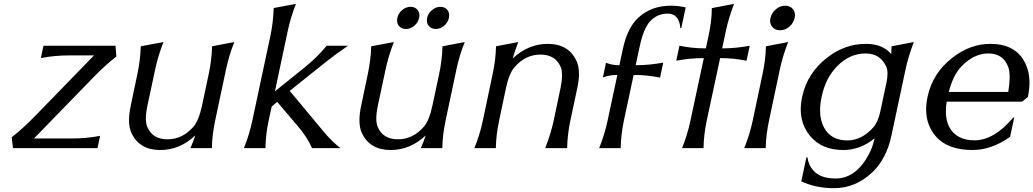

<svg xmlns="http://www.w3.org/2000/svg" viewBox="-20 -777 5419 1007"><path d="M47.9 0 41.5 -57.1Q98.6 -101.6 160.6 -165L473.1 -486.3H339.4Q267.6 -486.3 194.3 -472.7L208 -537.1H585.9L590.3 -480.5Q532.7 -436 470.7 -372.1L158.2 -50.8H359.9Q433.6 -50.8 504.9 -64.5L491.2 0Z M1091.3 0Q1091.3 0 978.5 0Q994.1 -34.7 1004.4 -66.9Q923.3 9.8 819.8 9.8Q713.4 9.8 670.9 -76.2Q656.7 -104.5 656.7 -146.5Q656.7 -180.7 666 -224.1L700.7 -389.2Q716.3 -463.4 718.3 -534.2L837.4 -556.6Q809.1 -484.9 793.9 -413.6L753.4 -223.6Q745.1 -184.6 745.1 -156.2Q745.1 -129.4 752.4 -111.8Q779.3 -46.4 858.9 -46.4Q936.5 -46.4 994.1 -111.8Q1022.5 -144 1039.6 -223.6L1074.7 -388.7Q1090.3 -461.9 1092.3 -534.2L1209 -556.6Q1181.2 -487.3 1165.5 -413.6L1108.4 -144Q1092.3 -67.9 1091.3 0Z M1259.3 0Q1287.6 -70.3 1303.2 -143.6L1398.4 -590.3Q1412.6 -656.7 1415.5 -734.9L1532.2 -756.8Q1504.4 -687 1489.3 -615.2L1421.9 -297.9L1577.6 -423.3Q1643.1 -476.1 1693.4 -537.1H1805.2Q1736.8 -490.2 1685.5 -449.2L1499.5 -300.3L1680.2 -83.5Q1718.8 -37.1 1765.6 0H1616.7Q1590.3 -58.6 1545.4 -111.3L1433.6 -242.7L1404.8 -217.8L1389.2 -145Q1373.5 -72.3 1372.1 0Z M2326.7 -724.6Q2335.9 -712.4 2335.9 -696.8Q2335.9 -690.4 2334.5 -683.1Q2329.1 -658.7 2309.1 -641.8Q2289.1 -625 2265.6 -625Q2242.2 -625 2228.5 -641.6Q2218.8 -653.8 2218.8 -669.9Q2218.8 -676.3 2220.2 -683.1Q2225.6 -707.5 2246.1 -724.4Q2266.6 -741.2 2290 -741.2Q2313.5 -741.2 2326.7 -724.6ZM2170.4 -724.6Q2179.7 -712.4 2179.7 -696.8Q2179.7 -690.4 2178.2 -683.1Q2172.9 -658.7 2152.8 -641.8Q2132.8 -625 2108.9 -625Q2085 -625 2071.8 -641.6Q2062.5 -653.8 2062.5 -669.4Q2062.5 -675.8 2064 -683.1Q2069.3 -707.5 2089.4 -724.4Q2109.4 -741.2 2133.3 -741.2Q2157.2 -741.2 2170.4 -724.6ZM2299.8 0H2187Q2202.6 -34.7 2212.9 -66.9Q2131.8 9.8 2028.3 9.8Q1921.9 9.8 1879.4 -76.2Q1865.2 -104.5 1865.2 -146.5Q1865.2 -180.7 1874.5 -224.1L1909.2 -389.2Q1924.8 -463.4 1926.8 -534.2L2045.9 -556.6Q2017.6 -484.9 2002.4 -413.6L1961.9 -223.6Q1953.6 -184.6 1953.6 -156.2Q1953.6 -129.4 1960.9 -111.8Q1987.8 -46.4 2067.4 -46.4Q2145 -46.4 2202.6 -111.8Q2231 -144 2248 -223.6L2283.2 -388.7Q2298.8 -461.9 2300.8 -534.2L2417.5 -556.6Q2389.6 -487.3 2374 -413.6L2316.9 -144Q2300.8 -67.9 2299.8 0Z M2467.8 0Q2496.1 -67.9 2512.2 -144L2564 -389.2Q2580.1 -465.3 2581.5 -534.2L2698.2 -556.6Q2681.2 -512.2 2668.9 -470.2Q2750 -546.9 2853.5 -546.9Q2960 -546.9 3002.4 -460.4Q3016.6 -431.6 3016.6 -389.6Q3016.6 -355.5 3007.3 -313L2971.2 -143.6Q2956.1 -72.8 2954.6 0H2839.4Q2870.1 -78.1 2883.8 -144L2919.4 -313.5Q2927.7 -353.5 2927.7 -382.3Q2927.7 -408.7 2920.9 -425.3Q2893.1 -490.7 2814.5 -490.7Q2735.8 -490.7 2679.2 -425.3Q2649.4 -390.6 2633.3 -313.5L2597.7 -144Q2581.5 -67.4 2580.6 0Z M3122.6 0Q3151.4 -72.3 3166.5 -143.6L3217.8 -383.8H3212.9Q3180.2 -383.8 3142.1 -371.1L3158.2 -447.8Q3190.9 -435.1 3223.6 -435.1H3228.5L3246.6 -519.5Q3270.5 -632.3 3329.1 -685.5Q3397 -747.1 3499 -747.1Q3540 -747.1 3576.2 -737.8L3553.2 -629.9H3548.3Q3542 -705.6 3481.4 -705.6Q3425.3 -705.6 3387.7 -663.1Q3355 -626 3335.4 -534.7L3314 -435.1H3318.8Q3385.3 -435.1 3458.5 -448.7L3441.9 -370.1Q3374 -383.8 3308.1 -383.8H3303.2L3252 -143.6Q3236.8 -72.3 3235.4 0Z M3557.1 0Q3585 -67.9 3601.1 -143.6L3671.4 -472.2H3666.5Q3599.1 -472.2 3526.9 -458.5L3543.5 -537.1Q3609.4 -523.4 3677.2 -523.4H3682.1L3696.3 -589.8Q3713.4 -669.9 3713.4 -734.4L3830.1 -756.8Q3801.8 -684.1 3787.1 -614.7L3767.6 -523.4H3772.5Q3838.9 -523.4 3912.1 -537.1L3895.5 -458.5Q3827.6 -472.2 3761.7 -472.2H3756.8L3686.5 -143.6Q3670.9 -70.3 3669.9 0Z M4098.1 -747.1Q4125.5 -747.1 4139.2 -728.5Q4149.4 -714.8 4149.4 -697.3Q4149.4 -688.5 4147.9 -682.6Q4141.1 -655.3 4119.6 -636.7Q4097.7 -618.2 4070.8 -618.2Q4044.4 -618.2 4029.8 -636.7Q4019 -650.4 4019 -668.5Q4019 -674.3 4021 -682.6Q4027.3 -710 4049.3 -728.5Q4071.3 -747.1 4098.1 -747.1ZM3883.3 0Q3911.1 -66.9 3927.7 -144L3979.5 -389.2Q3995.6 -463.9 3997.1 -534.2L4113.8 -556.6Q4084.5 -481.9 4070.3 -413.6L4013.2 -144Q3997.1 -67.4 3996.1 0Z M4423.8 -40.5Q4499.5 -40.5 4560.1 -108.9Q4585 -136.7 4597.2 -192.9L4629.4 -344.2Q4634.8 -370.6 4634.8 -390.6Q4634.8 -413.1 4627.9 -428.2Q4596.2 -496.6 4520.5 -496.6Q4434.6 -496.6 4369.1 -428.2Q4309.6 -366.7 4289.1 -268.6Q4281.2 -230.5 4281.2 -197.8Q4281.2 -146.5 4301.3 -108.9Q4337.9 -40.5 4423.8 -40.5ZM4403.3 9.8Q4291 9.8 4230 -62.5Q4179.7 -122.6 4179.7 -203.6Q4179.7 -234.4 4187 -268.6Q4213.4 -393.1 4317.9 -474.6Q4410.2 -546.9 4521.5 -546.9Q4609.9 -546.9 4654.3 -493.2Q4655.8 -514.2 4656.2 -534.2L4772.9 -556.6Q4743.7 -480.5 4729.5 -413.6L4655.3 -65.4Q4629.4 55.7 4556.2 125.5Q4467.3 210 4354.5 210Q4259.3 210 4182.6 174.3L4209.5 47.9H4214.8Q4219.7 87.9 4246.6 118.2Q4283.7 159.2 4363.3 159.2Q4433.6 159.2 4487.8 102.5Q4513.2 76.2 4536.1 33.7Q4557.1 -4.9 4566.9 -51.3Q4491.7 9.8 4403.3 9.8Z M5080.6 9.8Q4949.7 9.8 4887.7 -62.5Q4837.4 -121.6 4837.4 -202.6Q4837.4 -233.9 4844.7 -268.6Q4871.1 -393.6 4975.6 -474.6Q5068.4 -546.9 5174.3 -546.9Q5302.2 -546.9 5353 -454.1Q5379.4 -405.3 5379.4 -343.3Q5379.4 -308.1 5371.1 -268.6L5340.8 -243.7H4945.3Q4940.9 -215.8 4940.9 -192.4Q4940.9 -142.1 4960 -108.4Q4998.5 -41 5091.3 -41Q5193.4 -41 5294.4 -160.6L5299.3 -160.2L5277.8 -59.6Q5180.7 9.8 5080.6 9.8ZM4956.1 -294.9H5268.1Q5275.4 -339.4 5275.4 -372.1Q5275.4 -405.8 5267.6 -426.8Q5241.2 -496.6 5163.6 -496.6Q5087.4 -496.6 5022 -428.2Q4979 -383.3 4956.1 -294.9Z"/></svg>

Font: Classica
Style: Book Oblique
Weight: 400
Italic angle: -12°
Designer: Wojciech Kalinowski "wmk69" (wmk69@o2.pl)
Foundry: Wojciech Kalinowski "wmk69" (wmk69@o2.pl)
Version: Version 2.1.1; 2021-05-14